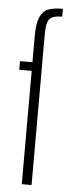

<svg xmlns="http://www.w3.org/2000/svg" viewBox="-54 -771 295 800"><g transform="rotate(5 94.0 -371.5)"><path d="M69 -474H17V-510H69V-619Q69 -671 80.5 -698Q92 -725 114.5 -734Q137 -743 176 -743V-710Q149 -710 135 -703.5Q121 -697 115.5 -680Q110 -663 110 -627V0H69Z"/></g></svg>

Font: Saira Ultra Condensed ExLight
Style: Regular
Weight: 200
Width: 1
Designer: Hector Gatti with collaboration of the Omnibus-Type team
Foundry: Omnibus-Type
Version: Version 1.001; ttfautohint (v1.8)